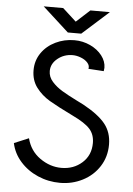

<svg xmlns="http://www.w3.org/2000/svg" viewBox="-59 -905 675 971"><g transform="rotate(5 278.5 -420.0)"><path d="M33 -159 107 -190Q123 -127 174 -91Q225 -55 283 -55Q345 -55 388 -93.5Q431 -132 431 -194Q431 -237 406 -265Q381 -293 318 -323Q238 -362 196.5 -386.5Q155 -411 127.5 -447.5Q100 -484 100 -535Q100 -584 126.5 -622.5Q153 -661 197.5 -682.5Q242 -704 293 -704Q336 -704 373.5 -686.5Q411 -669 433.5 -640Q456 -611 456 -578Q456 -573 454 -561L376 -566Q380 -582 367.5 -596.5Q355 -611 333 -619.5Q311 -628 291 -628Q247 -628 214.5 -601.5Q182 -575 182 -538Q182 -508 203.5 -484Q225 -460 254 -442.5Q283 -425 329 -402L365 -384Q444 -341 478.5 -298Q513 -255 513 -193Q513 -131 481.5 -82Q450 -33 397 -6Q344 21 283 21Q223 21 170 -2Q117 -25 80.5 -66Q44 -107 33 -159ZM222 -861 291 -798 360 -861H459L324 -740H256L123 -861Z"/></g></svg>

Font: Bellota Text
Style: Bold
Weight: 700
Designer: Kemie Guaida
Foundry: Kemie Guaida
Version: Version 4.001